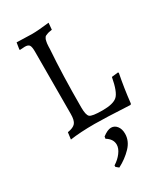

<svg xmlns="http://www.w3.org/2000/svg" viewBox="-228 -737 963 1121"><g transform="rotate(-30 253.5 -176.5)"><path d="M471 9 476 3C483.3 -63 493 -126.3 505 -187L502 -192L458 -187C446.7 -125.7 431.8 -86.7 413.5 -70C395.2 -53.3 362.2 -45 314.5 -45C266.8 -45 238.2 -49.3 228.5 -58C218.8 -66.7 214 -88 214 -122C214 -268 218 -396.7 226 -508C226 -520 226.7 -532.7 228 -546C228.7 -548.7 229.5 -553.2 230.5 -559.5C231.5 -565.8 232.5 -569.8 233.5 -571.5C234.5 -573.2 236.2 -576.2 238.5 -580.5C240.8 -584.8 243.5 -587.5 246.5 -588.5C249.5 -589.5 253.2 -591 257.5 -593C261.8 -595 266.8 -596.5 272.5 -597.5L292 -601L296 -646C245.3 -640 206.7 -637 180 -637C160.7 -637 126.3 -638 77 -640L70 -596L72 -592L106 -594C120.7 -594 130.5 -590.3 135.5 -583C140.5 -575.7 143 -561.3 143 -540L142 -120C142 -91.3 137.2 -71.2 127.5 -59.5C117.8 -47.8 100 -40 74 -36L68 10C113.3 3.3 168.3 0 233 0C275.7 0 355 3 471 9ZM247 93 245 107C271.7 123 285 143.7 285 169C285 185.7 278.2 203.2 264.5 221.5C250.8 239.8 233.7 255.3 213 268V278L231 293C265.7 275 295.7 252.8 321 226.5C346.3 200.2 359 170.7 359 138C359 116.7 353.8 99.5 343.5 86.5C333.2 73.5 320.2 67 304.5 67C288.8 67 269.7 75.7 247 93Z"/></g></svg>

Font: Alegreya SC
Style: Regular
Weight: 400
Designer: Juan Pablo del Peral
Foundry: Juan Pablo del Peral
Version: Version 1.003